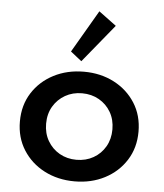

<svg xmlns="http://www.w3.org/2000/svg" viewBox="-57 -882 811 949"><g transform="rotate(5 348.0 -408.0)"><path d="M348 16Q431 16 497.5 -18.5Q564 -53 603 -114.5Q642 -176 642 -256Q642 -336.5 603 -397.8Q564 -459 497.5 -493.5Q431 -528 348 -528Q265 -528 198.2 -493.5Q131.5 -459 92.5 -397.8Q53.5 -336.5 53.5 -256Q53.5 -176 92.5 -114.5Q131.5 -53 198.2 -18.5Q265 16 348 16ZM348 -91Q301.5 -91 264.2 -112.2Q227 -133.5 205.2 -170.8Q183.5 -208 183.5 -256Q183.5 -304.5 205.2 -341.5Q227 -378.5 264.2 -399.8Q301.5 -421 348 -421Q395 -421 432.2 -399.8Q469.5 -378.5 491 -341.5Q512.5 -304.5 512.5 -256Q512.5 -208 491 -170.8Q469.5 -133.5 432.2 -112.2Q395 -91 348 -91ZM330 -578.5 484.5 -767.5 397.5 -832 275 -622Z"/></g></svg>

Font: Spartan SemiBold
Style: Regular
Weight: 600
Designer: Matt Bailey, Mirko Velimirovic
Foundry: Matt Bailey
Version: Version 1.003; ttfautohint (v1.8.3)